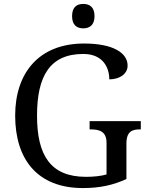

<svg xmlns="http://www.w3.org/2000/svg" viewBox="-20 -945 754 975"><path d="M403 -801C434 -801 460 -817 460 -863C460 -910 434 -925 403 -925C371 -925 346 -910 346 -863C346 -817 371 -801 403 -801ZM401 10C487 10 555 -5 622 -36V-216C622 -279 653 -288 691 -288H695V-330H435V-288H439C483 -288 521 -279 521 -220V-59C493 -51 455 -47 417 -47C235 -47 168 -158 168 -358C168 -558 233 -671 403 -671C501 -671 535 -604 535 -542C587 -542 628 -569 628 -612C628 -676 555 -724 407 -724C177 -724 57 -574 57 -358C57 -137 169 10 401 10Z"/></svg>

Font: Noto Serif Balinese
Style: Regular
Weight: 400
Designer: Monotype Design Team
Foundry: Monotype Imaging Inc.
Version: Version 2.005